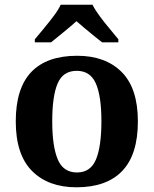

<svg xmlns="http://www.w3.org/2000/svg" viewBox="-20 -786 653 816"><path d="M305 10Q185 10 116 -59.5Q47 -129 47 -270Q47 -411 113 -480Q179 -549 308 -549Q428 -549 497 -480Q566 -411 566 -270Q566 -129 499.5 -59.5Q433 10 305 10ZM307 -53Q365 -53 388 -108.5Q411 -164 411 -271Q411 -377 387.5 -431Q364 -485 306 -485Q248 -485 225 -431.5Q202 -378 202 -270Q202 -164 225.5 -108.5Q249 -53 307 -53ZM128 -619Q144 -638 165.5 -664Q187 -690 207.5 -717Q228 -744 238 -766H373Q384 -744 404 -717Q424 -690 446 -664Q468 -638 483 -619V-606H414Q400 -617 380 -633Q360 -649 340 -666Q320 -683 305 -696Q283 -676 250.5 -649.5Q218 -623 197 -606H128Z"/></svg>

Font: Noto Serif Vithkuqi
Style: Bold
Weight: 700
Version: Version 1.005